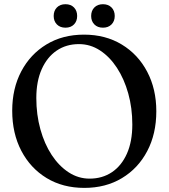

<svg xmlns="http://www.w3.org/2000/svg" viewBox="-20 -878 802 912"><path d="M379 -713.5Q481 -713.5 558.5 -666.5Q636 -619.5 679.2 -537.2Q722.5 -455 722.5 -349.5Q722.5 -242 679.2 -160Q636 -78 559 -31.8Q482 14.5 380.5 14.5Q278.5 14.5 201.5 -32.2Q124.5 -79 81.2 -161.8Q38 -244.5 38 -352Q38 -457.5 81 -539Q124 -620.5 200.8 -667Q277.5 -713.5 379 -713.5ZM608.5 -286.5Q608.5 -365 589.2 -434Q570 -503 535.5 -555.8Q501 -608.5 455 -638.5Q409 -668.5 355 -668.5Q294.5 -668.5 249 -637.5Q203.5 -606.5 178 -549Q152.5 -491.5 152.5 -412.5Q152.5 -333.5 171.8 -264Q191 -194.5 225.5 -142Q260 -89.5 306 -59.5Q352 -29.5 405.5 -29.5Q466 -29.5 511.8 -60.2Q557.5 -91 583 -148.5Q608.5 -206 608.5 -286.5ZM291 -746.5Q265.5 -746.5 250.2 -762Q235 -777.5 235 -802Q235 -827 250.2 -842.5Q265.5 -858 291 -858Q316.5 -858 331.5 -842.5Q346.5 -827 346.5 -802Q346.5 -777.5 331.5 -762Q316.5 -746.5 291 -746.5ZM469 -746.5Q443.5 -746.5 428.2 -762Q413 -777.5 413 -802Q413 -827 428.2 -842.5Q443.5 -858 469 -858Q494.5 -858 509.8 -842.5Q525 -827 525 -802Q525 -777.5 509.8 -762Q494.5 -746.5 469 -746.5Z"/></svg>

Font: Fraunces 72pt S050
Style: Regular
Weight: 400
Version: Version 1.000; ttfautohint (v1.8.3)